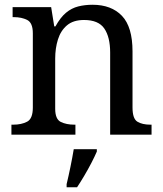

<svg xmlns="http://www.w3.org/2000/svg" viewBox="-20 -566 685 807"><path d="M28 0V-42H36Q70 -42 94 -54.5Q118 -67 118 -114V-426Q118 -470 94.5 -482Q71 -494 38 -494H33V-536H195L208 -455H213Q234 -493 257.5 -512.5Q281 -532 309 -539Q337 -546 369 -546Q448 -546 492.5 -499.5Q537 -453 537 -350V-114Q537 -67 557.5 -54.5Q578 -42 612 -42H617V0H443V-345Q443 -410 418.5 -446Q394 -482 333 -482Q288 -482 261.5 -459.5Q235 -437 223.5 -400Q212 -363 212 -320V-109Q212 -65 235.5 -53.5Q259 -42 292 -42H297V0ZM260 208Q268 175 276 136Q284 97 290 61H387V71Q378 92 364 119Q350 146 334 173Q318 200 304 221H260Z"/></svg>

Font: Noto Serif Test
Style: Regular
Weight: 400
Version: Version 1.000